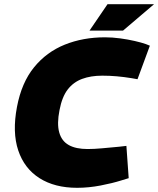

<svg xmlns="http://www.w3.org/2000/svg" viewBox="-20 -887 755 916"><path d="M348 9Q241 9 168.5 -37Q96 -83 67 -169.5Q38 -256 61 -377Q83 -493 142.5 -566Q202 -639 289 -674Q376 -709 481 -709Q516 -709 553 -704Q590 -699 622.5 -691.5Q655 -684 675 -677L695 -669L636 -509L608 -514Q571 -520 537 -523Q503 -526 468 -526Q413 -526 371.5 -510.5Q330 -495 303 -460Q276 -425 264 -362Q251 -297 262.5 -255.5Q274 -214 308 -195Q342 -176 398 -176Q429 -176 467 -179.5Q505 -183 548 -187L583 -191L594 -37L558 -26Q517 -13 460 -2Q403 9 348 9ZM407 -741 493 -867H715L567 -741Z"/></svg>

Font: REM ExtraBold
Style: Italic
Weight: 800
Italic angle: -11°
Designer: Octavio Pardo
Foundry: Ashler Design
Version: Version 1.005;gftools[0.9.28]